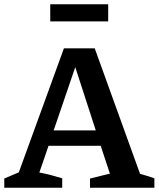

<svg xmlns="http://www.w3.org/2000/svg" viewBox="-24 -878 742 898"><path d="M631 -65Q648 -60 665 -55Q682 -50 698 -44V0H397V-43L490 -66L447 -196H203L160 -71Q188 -66 214.5 -59Q241 -52 267 -44V0H-4V-43L64 -72L275 -652H419ZM227 -268H424L328 -564ZM211 -778V-858H482V-778Z"/></svg>

Font: Piazzolla SemiBold
Style: Regular
Weight: 600
Designer: Juan Pablo del Peral
Foundry: Huerta Tipografica
Version: Version 1.330